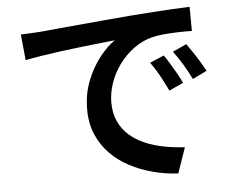

<svg xmlns="http://www.w3.org/2000/svg" viewBox="-54 -803 1108 910"><g transform="rotate(-5 500.0 -348.0)"><path d="M72 -678Q101 -679 127 -680.5Q153 -682 168 -683Q197 -686 242 -690Q287 -694 344.5 -699.5Q402 -705 467 -710.5Q532 -716 601 -722Q654 -726 705 -729.5Q756 -733 801 -735.5Q846 -738 880 -739L881 -624Q854 -625 818.5 -624Q783 -623 748.5 -620Q714 -617 687 -610Q640 -597 600 -567Q560 -537 531 -496.5Q502 -456 486.5 -410Q471 -364 471 -320Q471 -268 489 -229Q507 -190 538.5 -162.5Q570 -135 612 -117Q654 -99 702 -90Q750 -81 800 -78L758 43Q697 40 638.5 24.5Q580 9 528.5 -18Q477 -45 438 -85Q399 -125 376.5 -177.5Q354 -230 354 -296Q354 -370 378.5 -432Q403 -494 439.5 -540.5Q476 -587 513 -612Q484 -609 442.5 -604.5Q401 -600 353 -594.5Q305 -589 256 -582.5Q207 -576 162.5 -569Q118 -562 84 -555ZM738 -520Q750 -503 765 -478.5Q780 -454 794 -429Q808 -404 818 -383L750 -352Q731 -392 712.5 -425.5Q694 -459 671 -491ZM849 -564Q861 -547 877 -523.5Q893 -500 908 -475Q923 -450 934 -430L866 -397Q846 -437 826.5 -469Q807 -501 783 -534Z"/></g></svg>

Font: Noto Sans TC SemiBold
Style: Regular
Weight: 600
Designer: Ryoko NISHIZUKA  (kana, bopomofo & ideographs); Paul D. Hunt (Latin, Greek & Cyrillic); Sandoll Communications , Soo-you
Foundry: Adobe
Version: Version 2.004-H2;hotconv 1.0.118;makeotfexe 2.5.65603